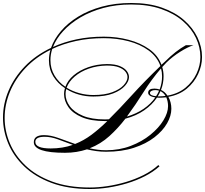

<svg xmlns="http://www.w3.org/2000/svg" viewBox="-62 -978 1370 1283"><path d="M1004 133Q962 171 906 199.5Q850 228 787 247Q724 266 660.5 275.5Q597 285 539 285Q391 285 281.5 244Q172 203 100 134Q28 65 -7 -19.5Q-42 -104 -42 -192Q-42 -284 -4.5 -372.5Q33 -461 104.5 -535Q176 -609 279 -658Q299 -716 345 -770Q391 -824 460 -866.5Q529 -909 618.5 -933.5Q708 -958 816 -958Q932 -958 1020 -927Q1108 -896 1167.5 -844Q1227 -792 1257.5 -728Q1288 -664 1288 -597Q1288 -540 1262 -483.5Q1236 -427 1186 -385.5Q1136 -344 1063 -331Q1083 -295 1083 -251Q1083 -204 1054.5 -154Q1026 -104 970 -60.5Q914 -17 833 9.5Q752 36 647 36Q612 36 580.5 31.5Q549 27 519 20Q486 31 449.5 37Q413 43 372 43Q164 43 164 -28Q164 -75 232 -75Q276 -75 328.5 -56Q381 -37 440 -16Q498 -39 549.5 -77.5Q601 -116 655 -169Q648 -169 640 -169Q545 -169 484.5 -195Q424 -221 395 -262.5Q366 -304 366 -350Q366 -370 372 -389Q324 -420 294.5 -467.5Q265 -515 265 -575Q265 -610 275 -645Q177 -596 108.5 -523.5Q40 -451 4.5 -365Q-31 -279 -31 -190Q-31 -104 3.5 -21.5Q38 61 108 128Q178 195 285.5 235Q393 275 539 275Q593 275 654.5 266Q716 257 778.5 238.5Q841 220 897 192Q953 164 996 125ZM1031 -468Q1031 -421 1014 -377Q1040 -365 1057 -339Q1129 -352 1177.5 -392Q1226 -432 1251.5 -486.5Q1277 -541 1277 -597Q1277 -662 1247.5 -724.5Q1218 -787 1159.5 -837.5Q1101 -888 1014.5 -918Q928 -948 814 -948Q715 -948 629.5 -925Q544 -902 476 -862Q408 -822 361 -771Q314 -720 292 -664Q364 -697 449 -715Q534 -733 632 -733Q718 -733 797.5 -712Q877 -691 935.5 -649.5Q994 -608 1017 -545Q1030 -556 1042 -568Q1077 -603 1111.5 -630Q1146 -657 1180 -676H1231Q1193 -664 1142 -632Q1091 -600 1050 -560Q1036 -546 1022 -530Q1031 -501 1031 -468ZM376 -350Q376 -307 404.5 -268Q433 -229 491.5 -204.5Q550 -180 640 -180Q653 -180 666 -181Q736 -250 818 -340.5Q900 -431 1010 -537Q988 -599 931.5 -640.5Q875 -682 797 -702.5Q719 -723 632 -723Q532 -723 445.5 -704Q359 -685 287 -651Q275 -613 275 -577Q275 -519 302.5 -473.5Q330 -428 375 -398Q390 -441 430.5 -475Q471 -509 528 -529Q585 -549 652 -550Q706 -550 738.5 -536.5Q771 -523 785.5 -503Q800 -483 800 -463Q800 -435 773 -404.5Q746 -374 693.5 -353.5Q641 -333 562 -333Q462 -333 381 -383Q376 -367 376 -350ZM652 -540Q587 -539 531.5 -519.5Q476 -500 437 -466.5Q398 -433 383 -392Q422 -368 468 -355.5Q514 -343 562 -343Q638 -343 688.5 -362Q739 -381 764.5 -409Q790 -437 790 -463Q790 -481 776.5 -498.5Q763 -516 733 -528Q703 -540 652 -540ZM1021 -468Q1021 -496 1014 -521Q951 -448 897.5 -363Q844 -278 786 -199Q850 -218 898 -251Q946 -284 976 -327Q954 -330 941 -338Q928 -346 928 -358Q928 -386 970 -386Q988 -386 1005 -380Q1021 -423 1021 -468ZM940 -356Q940 -339 981 -335Q993 -353 1001 -372Q989 -376 975 -376Q960 -376 950 -370.5Q940 -365 940 -356ZM1001 -334Q1023 -334 1044 -337Q1031 -359 1010 -369Q1003 -351 992 -334Q997 -334 1001 -334ZM1001 -325Q993 -325 987 -326Q955 -278 901.5 -241Q848 -204 776 -185Q727 -121 669 -68.5Q611 -16 537 13Q564 19 591 22.5Q618 26 647 26Q736 26 811.5 -3Q887 -32 943 -77.5Q999 -123 1030 -174Q1061 -225 1061 -269Q1061 -284 1058 -299.5Q1055 -315 1049 -328Q1026 -325 1001 -325ZM174 -30Q174 14 277 14Q357 14 425 -10Q371 -30 324.5 -47Q278 -64 236 -64Q174 -64 174 -30Z"/></svg>

Font: Ballet 16pt
Style: Regular
Weight: 400
Designer: Maximiliano R. Sproviero
Foundry: Omnibus-Type
Version: Version 1.100; ttfautohint (v1.8.3)